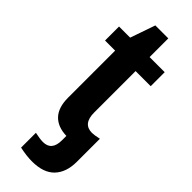

<svg xmlns="http://www.w3.org/2000/svg" viewBox="-284 -672 900 900"><g transform="rotate(45 166.5 -222.0)"><path d="M320.8 59.6Q320.8 129.4 283.7 168.5Q246.6 207.5 170.4 207.5Q134.8 207.5 88.9 197.8V99.6Q124 106.9 142.6 106.9Q200.2 106.9 200.2 38.1V8.8Q142.1 7.3 110.6 -25.6Q79.1 -58.6 79.1 -124V-435.5H12.2V-528.3H85.9L128.9 -652.3H214.8V-528.3H314.9V-435.5H214.8V-161.1Q214.8 -85.9 274.9 -85.9Q289.6 -85.9 320.8 -92.8Z"/></g></svg>

Font: Arimo
Style: Bold
Weight: 700
Designer: Steve Matteson
Foundry: Monotype Imaging Inc.
Version: Version 1.33